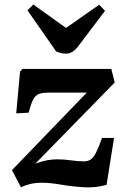

<svg xmlns="http://www.w3.org/2000/svg" viewBox="-20 -820 556 852"><path d="M80 -514H474L489 -454L137 -94Q167 -105 190 -109Q213 -113 234 -113Q265 -113 295 -108.5Q325 -104 352 -104Q369 -104 381.5 -111.5Q394 -119 405.5 -141.5Q417 -164 433 -208H486L453 0Q406 14 353.5 11Q301 8 252 -0.5Q203 -9 167 -9Q135 -9 112 -3Q89 3 73 11L33 -65L365 -409H195Q167 -409 151.5 -402.5Q136 -396 126.5 -377Q117 -358 107 -320L52 -317L69 -503ZM102 -774 128 -800 273 -696 420 -799 446 -772 328 -616Q303 -582 274 -582Q262 -582 251 -584.5Q240 -587 229 -592Z"/></svg>

Font: Literata 36pt
Style: Bold Italic
Weight: 700
Italic angle: -2°
Designer: Latin by Veronika Burian and Jose Scaglione. Greek by Irene Vlachou. Cyrillic by Vera Evstafieva
Foundry: TypeTogether
Version: Version 3.002